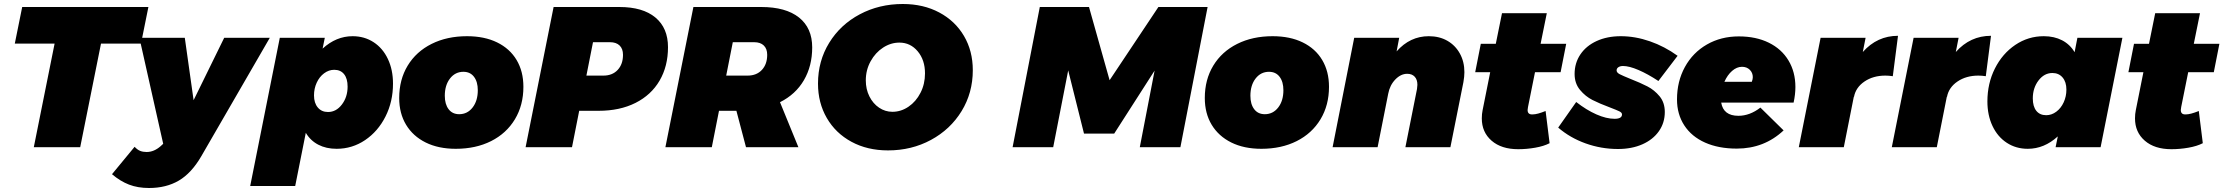

<svg xmlns="http://www.w3.org/2000/svg" viewBox="-20 -736 11117 960"><path d="M722 -701 685 -518H485L381 0H149L253 -518H54L91 -701Z M1329 -547 986 46Q937 130 874 167Q811 204 725 204Q669 204 625 187Q581 170 540 135L653 -2Q667 13 681 18.5Q695 24 713 24Q750 24 783 -5L796 -17L677 -547H904L948 -235L1101 -547Z M1945 -318Q1945 -228 1907.5 -153.5Q1870 -79 1805.5 -35.5Q1741 8 1663 8Q1611 8 1571.5 -12.5Q1532 -33 1509 -72L1456 194H1231L1379 -547H1604L1593 -493Q1661 -555 1743 -555Q1802 -555 1848 -525Q1894 -495 1919.5 -441Q1945 -387 1945 -318ZM1550 -259Q1550 -221 1569 -198.5Q1588 -176 1620 -176Q1661 -176 1689.5 -213.5Q1718 -251 1718 -303Q1718 -343 1700.5 -365Q1683 -387 1651 -387Q1624 -387 1600.5 -369.5Q1577 -352 1563.5 -322.5Q1550 -293 1550 -259Z M2597 -302Q2597 -210 2554.5 -139.5Q2512 -69 2435.5 -30.5Q2359 8 2259 8Q2172 8 2108.5 -23.5Q2045 -55 2010.5 -112Q1976 -169 1976 -246Q1976 -338 2018.5 -408Q2061 -478 2138 -516.5Q2215 -555 2315 -555Q2402 -555 2465.5 -524Q2529 -493 2563 -436Q2597 -379 2597 -302ZM2204 -257Q2204 -215 2223 -190Q2242 -165 2276 -165Q2317 -165 2343 -198.5Q2369 -232 2369 -285Q2369 -327 2350 -352Q2331 -377 2297 -377Q2256 -377 2230 -343.5Q2204 -310 2204 -257Z M3320 -500Q3320 -405 3278 -333Q3236 -261 3157.5 -221.5Q3079 -182 2973 -182H2876L2840 0H2608L2748 -701H3077Q3194 -701 3257 -648.5Q3320 -596 3320 -500ZM3095 -462Q3095 -492 3078 -508.5Q3061 -525 3030 -525H2945L2912 -358H2997Q3042 -358 3068.5 -386.5Q3095 -415 3095 -462Z M3880 -225 3972 0H3710L3662 -182H3575L3539 0H3307L3447 -701H3786Q3909 -701 3975 -648.5Q4041 -596 4041 -499Q4041 -406 3999.5 -335Q3958 -264 3880 -225ZM3611 -358H3718Q3763 -358 3789.5 -386.5Q3816 -415 3816 -462Q3816 -492 3799 -508.5Q3782 -525 3751 -525H3644Z M4844 -385Q4844 -272 4788 -180.5Q4732 -89 4635 -36.5Q4538 16 4420 16Q4317 16 4237.5 -27Q4158 -70 4114 -146Q4070 -222 4070 -318Q4070 -431 4126 -522Q4182 -613 4279 -664.5Q4376 -716 4494 -716Q4597 -716 4676.5 -673.5Q4756 -631 4800 -556Q4844 -481 4844 -385ZM4309 -334Q4309 -290 4327 -254Q4345 -218 4375.5 -197.5Q4406 -177 4442 -177Q4485 -177 4522.5 -202.5Q4560 -228 4582.5 -272Q4605 -316 4605 -369Q4605 -436 4568.5 -479.5Q4532 -523 4477 -523Q4434 -523 4395.5 -498Q4357 -473 4333 -429.5Q4309 -386 4309 -334Z M5772 -701H6018L5882 0H5679L5753 -383L5551 -68H5400L5321 -384L5246 0H5043L5179 -701H5425L5528 -335Z M6625 -302Q6625 -210 6582.5 -139.5Q6540 -69 6463.5 -30.5Q6387 8 6287 8Q6200 8 6136.5 -23.5Q6073 -55 6038.5 -112Q6004 -169 6004 -246Q6004 -338 6046.5 -408Q6089 -478 6166 -516.5Q6243 -555 6343 -555Q6430 -555 6493.5 -524Q6557 -493 6591 -436Q6625 -379 6625 -302ZM6232 -257Q6232 -215 6251 -190Q6270 -165 6304 -165Q6345 -165 6371 -198.5Q6397 -232 6397 -285Q6397 -327 6378 -352Q6359 -377 6325 -377Q6284 -377 6258 -343.5Q6232 -310 6232 -257Z M7302 -375Q7302 -353 7297 -325L7232 0H7007L7065 -291Q7067 -305 7067 -312Q7067 -338 7053.5 -352.5Q7040 -367 7016 -367Q6984 -367 6956.5 -338.5Q6929 -310 6921 -267L6868 0H6643L6751 -547H6976L6963 -479Q7030 -555 7124 -555Q7177 -555 7217 -532Q7257 -509 7279.5 -468Q7302 -427 7302 -375Z M7620 -201Q7618 -189 7618 -186Q7618 -162 7644 -164Q7666 -164 7708 -181L7728 -20Q7699 -5 7656 2.5Q7613 10 7571 10Q7487 10 7438 -32.5Q7389 -75 7389 -144Q7389 -166 7393 -185L7431 -375H7356L7384 -517H7459L7490 -670H7714L7683 -517H7811L7783 -375H7655Z M7771 -98 7861 -226Q7912 -186 7962 -164Q8012 -142 8053 -142Q8090 -142 8090 -164Q8090 -173 8076.5 -179.5Q8063 -186 8029 -199Q7978 -218 7942.5 -236Q7907 -254 7880 -286.5Q7853 -319 7853 -366Q7853 -421 7882 -464Q7911 -507 7963.5 -531Q8016 -555 8084 -555Q8156 -555 8229.5 -529.5Q8303 -504 8368 -457L8272 -331Q8219 -366 8172.5 -386Q8126 -406 8095 -406Q8081 -406 8072 -400Q8063 -394 8063 -384Q8063 -373 8078.5 -365Q8094 -357 8131 -342Q8182 -322 8217 -304Q8252 -286 8278 -254.5Q8304 -223 8304 -176Q8304 -122 8274.5 -80Q8245 -38 8192 -14.5Q8139 9 8070 9Q7986 9 7908 -19Q7830 -47 7771 -98Z M8957 -301Q8957 -264 8948 -223H8586Q8597 -157 8672 -157Q8729 -157 8782 -198L8898 -84Q8801 7 8664 7Q8573 7 8505.5 -23Q8438 -53 8401.5 -109Q8365 -165 8365 -239Q8365 -329 8404.5 -401Q8444 -473 8514.5 -513.5Q8585 -554 8674 -554Q8760 -554 8824 -522.5Q8888 -491 8922.5 -433.5Q8957 -376 8957 -301ZM8744 -350Q8744 -372 8729 -387Q8714 -402 8690 -402Q8664 -402 8640.5 -381.5Q8617 -361 8602 -327H8739Q8744 -340 8744 -350Z M9470 -557 9444 -355Q9424 -358 9407 -358Q9346 -358 9302.5 -328.5Q9259 -299 9250 -252H9249L9199 0H8974L9083 -547H9308L9294 -476Q9366 -557 9470 -557Z M9935 -557 9909 -355Q9889 -358 9872 -358Q9811 -358 9767.5 -328.5Q9724 -299 9715 -252H9714L9664 0H9439L9548 -547H9773L9759 -476Q9831 -557 9935 -557Z M9917 -229Q9917 -319 9954.5 -393.5Q9992 -468 10056.5 -511.5Q10121 -555 10199 -555Q10251 -555 10290.5 -534.5Q10330 -514 10353 -475L10367 -547H10592L10483 0H10258L10269 -54Q10201 8 10119 8Q10060 8 10014 -22Q9968 -52 9942.5 -106Q9917 -160 9917 -229ZM10312 -288Q10312 -326 10293 -348.5Q10274 -371 10242 -371Q10201 -371 10172.5 -333.5Q10144 -296 10144 -244Q10144 -204 10161.5 -182Q10179 -160 10211 -160Q10238 -160 10261.5 -177.5Q10285 -195 10298.5 -224.5Q10312 -254 10312 -288Z M10886 -201Q10884 -189 10884 -186Q10884 -162 10910 -164Q10932 -164 10974 -181L10994 -20Q10965 -5 10922 2.5Q10879 10 10837 10Q10753 10 10704 -32.5Q10655 -75 10655 -144Q10655 -166 10659 -185L10697 -375H10622L10650 -517H10725L10756 -670H10980L10949 -517H11077L11049 -375H10921Z"/></svg>

Font: TypoPRO Montserrat
Style: Italic
Weight: 900
Italic angle: -11.3°
Designer: Julieta Ulanovsky
Foundry: Julieta Ulanovsky
Version: Version 6.001